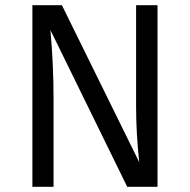

<svg xmlns="http://www.w3.org/2000/svg" viewBox="-20 -715 726 735"><path d="M583 -695V0H467L173 -600Q185 -468 185 -337V0H104V-695H217L513 -94Q501 -208 501 -304V-695Z"/></svg>

Font: Sedus Text
Style: Regular
Weight: 400
Designer: TypeMates
Foundry: TypeMates, Runge Thomsen GbR
Version: Version 4.202;PS 004.202;hotconv 1.0.88;makeotf.lib2.5.64775